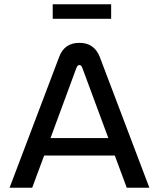

<svg xmlns="http://www.w3.org/2000/svg" viewBox="-20 -880 745 900"><path d="M256.8 -611.8Q281.2 -679.2 352.1 -679.2Q422.4 -679.2 448.2 -611.8L680.2 0H574.2L518.1 -150.9H187L130.9 0H24.9ZM216.8 -232.9H487.8L366.2 -561Q361.8 -575.2 352.1 -575.2Q343.3 -575.2 337.9 -561ZM227.1 -792V-859.9H501V-792Z"/></svg>

Font: LT Wave Text
Style: Regular
Weight: 400
Designer: Daniel Lyons
Version: Version 2.5 (Glyphs App)